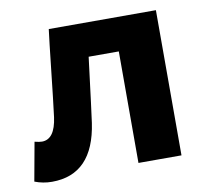

<svg xmlns="http://www.w3.org/2000/svg" viewBox="-63 -565 699 646"><g transform="rotate(-10 286.5 -242.0)"><path d="M65 12Q34 12 6 1L30 -131Q46 -127 55 -127Q99 -127 109 -201Q116 -256 127 -357Q138 -458 143 -496H509V0H362V-381H259Q235 -187 231 -160Q206 12 65 12Z"/></g></svg>

Font: Toshiba Sans
Style: Bold
Weight: 700
Designer: Paul D. Hunt
Foundry: Toshiba Corporation
Version: Version 2.020;PS 2.0;hotconv 1.0.86;makeotf.lib2.5.63406